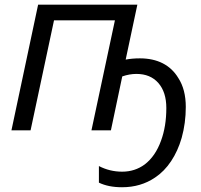

<svg xmlns="http://www.w3.org/2000/svg" viewBox="-20 -556 857 819"><path d="M401.9 223.1V152.3Q448.2 176.3 501 176.3Q555.2 176.3 597.2 145.5Q643.1 110.4 667 43.9Q689.5 -17.1 689.5 -95.2Q689.5 -163.1 655.5 -201.9Q621.6 -240.7 562 -240.7Q532.2 -240.7 501.5 -230L453.1 0H370.1L470.2 -469.2H210.4L110.4 0H28.8L142.6 -536.1H565.9L516.1 -301.8Q543.5 -307.1 576.7 -307.1Q632.8 -307.1 674.3 -285.9Q715.8 -264.6 740.7 -223.1Q772.5 -174.3 772.5 -99.6Q772.5 -31.2 754.9 32.2Q738.8 87.9 710 131.3Q681.2 174.8 641.6 201.2Q580.6 242.7 500.5 242.7Q442.4 242.7 401.9 223.1Z"/></svg>

Font: Viking Open Sans
Style: Italic
Weight: 400
Italic angle: -12°
Foundry: Ascender Corporation
Version: Version 2.000